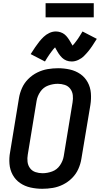

<svg xmlns="http://www.w3.org/2000/svg" viewBox="-20 -1168 623 1196"><path d="M243 8Q276 8 309 2.5Q342 -3 373 -18.5Q404 -34 429 -59Q454 -84 468 -115.5Q482 -147 487 -179L543 -514Q549 -552 546 -588.5Q543 -625 526 -656Q509 -687 480 -707Q451 -727 415 -735Q379 -743 342 -743Q310 -743 277 -737.5Q244 -732 212.5 -716.5Q181 -701 156 -676Q131 -651 117 -619.5Q103 -588 98 -556L43 -221Q36 -184 39 -147Q42 -110 59 -79Q76 -48 105 -28Q134 -8 170 0Q206 8 243 8ZM245 -89Q222 -89 201 -96Q180 -103 167 -120.5Q154 -138 151.5 -160.5Q149 -183 153 -205L208 -540Q213 -570 231.5 -597Q250 -624 280 -635Q310 -646 340 -646Q363 -646 384 -639Q405 -632 418 -614.5Q431 -597 433.5 -575Q436 -553 432 -530L377 -195Q372 -165 353.5 -138Q335 -111 305 -100Q275 -89 245 -89ZM427 -785Q447 -785 467.5 -794.5Q488 -804 503 -819Q518 -834 530 -848.5Q542 -863 555 -882.5Q568 -902 583 -926L494 -972Q486 -959 479 -947.5Q472 -936 465.5 -926.5Q459 -917 453 -909.5Q447 -902 443 -896.5Q439 -891 432 -884Q425 -895 418.5 -907Q412 -919 402.5 -932Q393 -945 382.5 -953.5Q372 -962 357.5 -967Q343 -972 328 -972Q307 -972 287 -962.5Q267 -953 251.5 -938Q236 -923 224.5 -908.5Q213 -894 199.5 -874.5Q186 -855 171 -831L260 -785Q268 -798 275 -809.5Q282 -821 289 -830.5Q296 -840 301.5 -847.5Q307 -855 311.5 -860.5Q316 -866 323 -873Q326 -867 330 -860Q334 -853 337.5 -847Q341 -841 345.5 -834Q350 -827 356 -820Q362 -813 367 -808Q372 -803 379 -798.5Q386 -794 393.5 -791Q401 -788 409.5 -786.5Q418 -785 427 -785ZM264 -1060H564V-1148H264Z"/></svg>

Font: Iosevka Sparkle SmBdObl
Style: Regular
Weight: 600
Italic angle: -9°
Designer: Belleve Invis
Foundry: Belleve Invis
Version: Version 4.5.0; ttfautohint (v1.8.3)